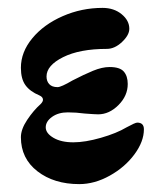

<svg xmlns="http://www.w3.org/2000/svg" viewBox="-20 -453 406 487"><path d="M33 -105Q33 -125 49 -149Q65 -173 83 -189Q89 -195 89 -200Q89 -207 80 -211Q56 -221 44.5 -237Q33 -253 33 -281Q33 -321 62 -356Q91 -391 139 -412Q187 -433 240 -433Q269 -433 288.5 -417Q308 -401 308 -380Q308 -364 289.5 -346.5Q271 -329 251 -329Q182 -329 140 -308Q98 -287 98 -259Q98 -247 105 -239.5Q112 -232 126 -232Q135 -232 164 -249Q193 -264 216 -273.5Q239 -283 258 -283Q284 -283 294 -271.5Q304 -260 304 -240Q304 -210 280.5 -186.5Q257 -163 229 -163Q221 -163 195 -165Q173 -168 152 -168Q128 -168 112 -156.5Q96 -145 96 -130Q96 -115 115.5 -103.5Q135 -92 166 -92Q196 -92 236 -103.5Q276 -115 301 -130Q323 -142 328 -142Q345 -142 345 -125Q345 -94 321 -61.5Q297 -29 258.5 -7.5Q220 14 181 14Q117 14 75 -18.5Q33 -51 33 -105Z"/></svg>

Font: EB Garamond
Style: Bold
Weight: 700
Designer: Georg Duffner and Octavio Pardo
Foundry: Georg Duffner
Version: Version 1.000; ttfautohint (v1.6)